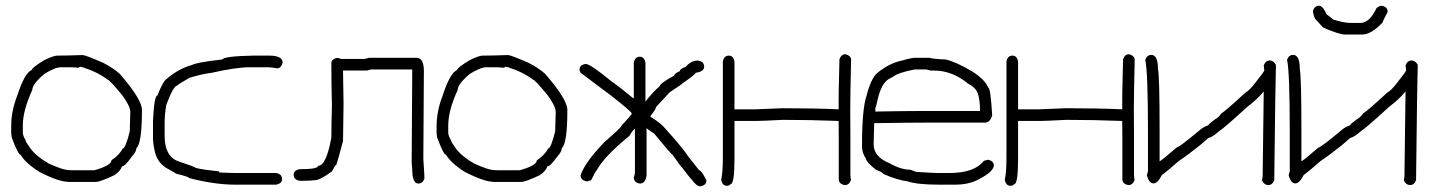

<svg xmlns="http://www.w3.org/2000/svg" viewBox="-20 -657 5040 677"><path d="M271.5 -462.9Q280.8 -462.9 343.8 -435.5Q379.9 -417 402.3 -396.5Q480.5 -306.6 480.5 -269.5Q480.5 -150.4 460.9 -134.8Q460.9 -122.1 445.3 -105.5Q420.4 -70.3 410.2 -70.3Q404.8 -53.7 382.8 -39.1Q333 -15.6 318.4 -15.6H222.7Q187.5 -15.6 119.1 -50.8Q70.3 -81.5 52.7 -111.3Q43.9 -111.3 21.5 -171.9Q19.5 -182.6 19.5 -189.5V-212.9Q19.5 -265.6 41 -320.3Q66.4 -399.4 91.8 -410.2Q91.8 -418 136.7 -445.3Q169.4 -460.9 181.6 -460.9H183.6Q211.9 -460.9 271.5 -462.9ZM257.8 -418Q238.3 -419.9 228.5 -419.9H195.3Q174.3 -419.9 136.7 -396.5Q93.8 -360.4 93.8 -339.8Q60.5 -267.1 60.5 -214.8V-189.5Q60.5 -179.2 70.3 -162.1Q70.3 -156.7 87.9 -132.8Q108.9 -105 152.3 -80.1Q201.7 -58.6 212.9 -58.6Q218.8 -56.6 240.2 -56.6H312.5Q373 -73.7 373 -91.8Q401.9 -111.3 412.1 -132.8Q422.4 -132.8 437.5 -193.4Q439.5 -260.7 439.5 -263.7Q438 -284.7 410.2 -322.3Q366.2 -375 361.3 -375Q324.7 -402.8 271.5 -419.9Q267.1 -419.9 263.7 -421.9Q257.8 -419.9 257.8 -418Z M873 -460.9H929.7Q976.6 -460.9 976.6 -435.5Q970.7 -416 957 -416Q934.6 -419.9 925.8 -419.9H861.3Q813 -419.9 726.6 -400.4Q693.4 -396.5 648.4 -382.8Q605.5 -358.4 605.5 -355.5Q591.8 -355.5 566.4 -287.1Q560.5 -253.4 560.5 -224.6V-177.7Q560.5 -105.5 609.4 -87.9Q658.2 -72.3 671.9 -64.5Q694.8 -58.6 752 -52.7L753.9 -48.8Q795.9 -46.9 816.4 -46.9H953.1Q974.6 -43.5 974.6 -25.4Q974.6 -9.8 953.1 -5.9H808.6Q736.3 -5.9 646.5 -29.3Q646.5 -33.7 599.6 -44.9Q599.6 -46.9 570.3 -62.5Q537.1 -81.5 527.3 -117.2Q519.5 -148.4 519.5 -169.9V-232.4Q523.9 -320.3 535.2 -320.3Q554.7 -372.1 570.3 -380.9Q609.9 -414.6 656.2 -427.7Q675.8 -437.5 763.7 -447.3Q770.5 -459 873 -460.9Z M1169.9 -453.1 1183.6 -449.2H1265.6Q1279.3 -453.1 1281.2 -453.1H1449.2Q1474.6 -453.1 1474.6 -406.2Q1474.6 -326.7 1472.7 -95.7Q1476.6 -40.5 1476.6 -27.3Q1470.2 -9.8 1455.1 -9.8Q1433.6 -9.8 1433.6 -60.5Q1431.6 -77.6 1431.6 -89.8Q1433.6 -328.6 1433.6 -412.1H1289.1Q1287.1 -412.1 1273.4 -408.2H1189.5Q1189.5 -376 1191.4 -291Q1189.5 -191.4 1189.5 -160.2Q1171.9 -92.3 1166 -76.2Q1162.6 -76.2 1150.4 -52.7Q1108.4 -21.5 1089.8 -21.5Q1074.7 -19.5 1043 -19.5H1037.1Q1015.6 -22.9 1015.6 -41Q1015.6 -56.6 1037.1 -60.5H1039.1Q1101.6 -60.5 1101.6 -72.3Q1130.4 -72.3 1148.4 -171.9Q1148.4 -219.2 1150.4 -283.2Q1148.4 -363.3 1148.4 -433.6Q1148.4 -449.2 1169.9 -453.1Z M1771.5 -462.9Q1780.8 -462.9 1843.8 -435.5Q1879.9 -417 1902.3 -396.5Q1980.5 -306.6 1980.5 -269.5Q1980.5 -150.4 1960.9 -134.8Q1960.9 -122.1 1945.3 -105.5Q1920.4 -70.3 1910.2 -70.3Q1904.8 -53.7 1882.8 -39.1Q1833 -15.6 1818.4 -15.6H1722.7Q1687.5 -15.6 1619.1 -50.8Q1570.3 -81.5 1552.7 -111.3Q1543.9 -111.3 1521.5 -171.9Q1519.5 -182.6 1519.5 -189.5V-212.9Q1519.5 -265.6 1541 -320.3Q1566.4 -399.4 1591.8 -410.2Q1591.8 -418 1636.7 -445.3Q1669.4 -460.9 1681.6 -460.9H1683.6Q1711.9 -460.9 1771.5 -462.9ZM1757.8 -418Q1738.3 -419.9 1728.5 -419.9H1695.3Q1674.3 -419.9 1636.7 -396.5Q1593.8 -360.4 1593.8 -339.8Q1560.5 -267.1 1560.5 -214.8V-189.5Q1560.5 -179.2 1570.3 -162.1Q1570.3 -156.7 1587.9 -132.8Q1608.9 -105 1652.3 -80.1Q1701.7 -58.6 1712.9 -58.6Q1718.8 -56.6 1740.2 -56.6H1812.5Q1873 -73.7 1873 -91.8Q1901.9 -111.3 1912.1 -132.8Q1922.4 -132.8 1937.5 -193.4Q1939.5 -260.7 1939.5 -263.7Q1938 -284.7 1910.2 -322.3Q1866.2 -375 1861.3 -375Q1824.7 -402.8 1771.5 -419.9Q1767.1 -419.9 1763.7 -421.9Q1757.8 -419.9 1757.8 -418Z M2236.3 -457Q2252 -457 2255.9 -435.5V-298.8Q2282.2 -333 2306.6 -353.5Q2306.6 -362.8 2357.4 -390.6Q2357.4 -397.5 2377 -406.2Q2377 -413.6 2398.4 -421.9Q2417 -443.4 2439.5 -443.4H2441.4Q2462.9 -439.9 2462.9 -421.9Q2462.9 -404.8 2433.6 -400.4Q2428.7 -392.1 2386.7 -363.3Q2386.7 -361.3 2341.8 -332L2293 -279.3Q2293 -272 2273.4 -248Q2273.4 -244.1 2275.4 -244.1Q2312.5 -221.2 2326.2 -203.1Q2387.7 -135.3 2408.2 -103.5L2445.3 -56.6Q2453.1 -56.6 2470.7 -21.5V-19.5Q2470.7 -3.9 2449.2 0Q2435.5 0 2418 -25.4Q2416 -25.4 2384.8 -66.4Q2382.8 -66.4 2351.6 -111.3Q2347.7 -111.3 2287.1 -185.5Q2265.1 -199.7 2259.8 -205.1V-39.1Q2256.3 -9.8 2236.3 -9.8Q2214.8 -13.2 2214.8 -31.2Q2218.8 -43.9 2218.8 -48.8V-203.1Q2210.9 -198.2 2199.2 -177.7Q2110.8 -106 2084 -56.6Q2078.6 -51.8 2064.5 -21.5L2050.8 -17.6H2048.8Q2027.3 -21 2027.3 -39.1Q2041.5 -83.5 2111.3 -156.2Q2171.9 -208 2171.9 -214.8Q2183.6 -226.6 2207 -253.9V-257.8Q2205.1 -264.6 2136.7 -318.4L2027.3 -400.4Q2023.4 -406.7 2023.4 -412.1Q2023.4 -427.7 2044.9 -431.6Q2061.5 -431.6 2134.8 -371.1Q2166.5 -349.1 2212.9 -310.5H2214.8V-435.5Q2218.3 -457 2236.3 -457Z M2542.5 -2Q2526.9 -2 2522.9 -23.4Q2528.8 -48.3 2528.8 -99.6V-439.5Q2532.2 -460.9 2550.3 -460.9Q2565.9 -460.9 2569.8 -439.5V-271.5H2642.1Q2731 -275.4 2739.7 -275.4Q2853 -275.4 2937 -271.5Q2937 -343.8 2938 -364.3Q2939.9 -430.7 2939.9 -448.2Q2946.3 -465.8 2961.4 -465.8Q2981 -460 2981 -446.3Q2978 -322.8 2978 -268.6Q2978 -199.2 2978.5 -184.1V-43.5Q2978.5 -35.2 2980.5 -22Q2974.1 -4.4 2959 -4.4Q2937.5 -7.8 2937.5 -25.9V-172.4Q2937 -187.5 2937 -230.5Q2836.9 -234.4 2739.7 -234.4Q2664.6 -230.5 2647.9 -230.5H2569.8V-97.7Q2569.8 -7.8 2556.2 -7.8Q2551.8 -2 2542.5 -2Z M3201.2 -453.1H3257.8Q3267.6 -449.2 3314.5 -447.3Q3351.6 -438.5 3406.2 -406.2Q3453.1 -377 3464.8 -347.7Q3472.7 -347.7 3478.5 -250Q3470.7 -224.6 3453.1 -224.6H3242.2Q3182.1 -224.6 3062.5 -222.7Q3060.5 -165 3060.5 -148.4Q3060.5 -104.5 3115.2 -82Q3156.7 -58.6 3189.5 -58.6L3210.9 -50.8Q3276.4 -46.9 3289.1 -46.9H3326.2Q3416 -46.9 3449.2 -89.8L3462.9 -93.8Q3484.4 -90.3 3484.4 -72.3Q3480.5 -50.3 3435.5 -27.3Q3399.9 -5.9 3347.7 -5.9H3289.1Q3214.8 -5.9 3179.7 -17.6Q3145 -22 3095.7 -43Q3092.8 -49.3 3068.4 -58.6Q3035.6 -84.5 3033.2 -97.7Q3019.5 -118.2 3019.5 -140.6Q3019.5 -273.4 3035.2 -318.4Q3050.8 -380.9 3074.2 -400.4Q3116.2 -434.6 3160.2 -443.4Q3179.7 -449.7 3201.2 -453.1ZM3066.4 -277.3V-263.7Q3168 -265.6 3226.6 -265.6H3435.5Q3435.5 -323.2 3419.9 -341.8Q3410.2 -353.5 3394.5 -361.3Q3337.9 -408.2 3273.4 -408.2H3261.7Q3248 -412.1 3246.1 -412.1H3205.1Q3144 -400.4 3127 -384.8Q3099.1 -375 3085.9 -341.8Q3079.6 -330.6 3068.4 -279.3Q3066.4 -279.3 3066.4 -277.3Z M3542.5 -2Q3526.9 -2 3522.9 -23.4Q3528.8 -48.3 3528.8 -99.6V-439.5Q3532.2 -460.9 3550.3 -460.9Q3565.9 -460.9 3569.8 -439.5V-271.5H3642.1Q3731 -275.4 3739.7 -275.4Q3853 -275.4 3937 -271.5Q3937 -343.8 3938 -364.3Q3939.9 -430.7 3939.9 -448.2Q3946.3 -465.8 3961.4 -465.8Q3981 -460 3981 -446.3Q3978 -322.8 3978 -268.6Q3978 -199.2 3978.5 -184.1V-43.5Q3978.5 -35.2 3980.5 -22Q3974.1 -4.4 3959 -4.4Q3937.5 -7.8 3937.5 -25.9V-172.4Q3937 -187.5 3937 -230.5Q3836.9 -234.4 3739.7 -234.4Q3664.6 -230.5 3647.9 -230.5H3569.8V-97.7Q3569.8 -7.8 3556.2 -7.8Q3551.8 -2 3542.5 -2Z M4039.6 -463.4Q4063 -463.4 4063 -414.6Q4068.8 -387.2 4068.8 -199.7V-88.4Q4072.8 -88.4 4129.4 -137.2Q4137.2 -137.2 4207.5 -195.8Q4220.7 -208.5 4240.7 -215.3Q4240.7 -218.8 4262.2 -234.9Q4278.3 -244.1 4285.6 -256.3Q4298.8 -263.7 4371.6 -330.6Q4385.7 -337.9 4406.7 -365.7Q4438 -405.3 4438 -408.7L4436 -426.3Q4442.4 -443.8 4457.5 -443.8Q4470.7 -443.8 4479 -428.2Q4477.1 -372.1 4473.1 -22Q4466.8 -4.4 4451.7 -4.4Q4438.5 -4.4 4430.2 -20Q4430.2 -25.9 4432.1 -33.7L4436 -334.5Q4413.1 -306.6 4377.4 -279.8Q4297.9 -206.5 4277.8 -193.8Q4256.3 -174.3 4240.7 -170.4L4211.4 -145Q4170.9 -112.3 4135.3 -88.4Q4098.1 -55.2 4076.7 -39.6Q4062 -10.3 4047.4 -10.3Q4031.2 -10.3 4023.9 -39.6L4027.8 -53.2V-184.1Q4027.8 -408.2 4018.1 -445.8Q4024.4 -463.4 4039.6 -463.4Z M4539.6 -463.4Q4563 -463.4 4563 -414.6Q4568.8 -387.2 4568.8 -199.7V-88.4Q4572.8 -88.4 4629.4 -137.2Q4637.2 -137.2 4707.5 -195.8Q4720.7 -208.5 4740.7 -215.3Q4740.7 -218.8 4762.2 -234.9Q4778.3 -244.1 4785.6 -256.3Q4798.8 -263.7 4871.6 -330.6Q4885.7 -337.9 4906.7 -365.7Q4938 -405.3 4938 -408.7L4936 -426.3Q4942.4 -443.8 4957.5 -443.8Q4970.7 -443.8 4979 -428.2Q4977.1 -372.1 4973.1 -22Q4966.8 -4.4 4951.7 -4.4Q4938.5 -4.4 4930.2 -20Q4930.2 -25.9 4932.1 -33.7L4936 -334.5Q4913.1 -306.6 4877.4 -279.8Q4797.9 -206.5 4777.8 -193.8Q4756.3 -174.3 4740.7 -170.4L4711.4 -145Q4670.9 -112.3 4635.3 -88.4Q4598.1 -55.2 4576.7 -39.6Q4562 -10.3 4547.4 -10.3Q4531.2 -10.3 4523.9 -39.6L4527.8 -53.2V-184.1Q4527.8 -408.2 4518.1 -445.8Q4524.4 -463.4 4539.6 -463.4ZM4630.9 -636.7Q4644.5 -636.7 4658.2 -605.5Q4660.2 -605.5 4681.6 -587.9Q4718.8 -576.2 4742.2 -576.2H4777.3Q4809.1 -576.2 4834 -628.9Q4844.2 -636.7 4851.6 -636.7Q4873 -633.3 4873 -615.2Q4855.5 -583 4855.5 -578.1Q4814.9 -535.2 4783.2 -535.2H4722.7Q4700.2 -535.6 4644.5 -560.5Q4619.1 -589.8 4617.2 -589.8Q4609.4 -609.4 4609.4 -619.1Q4615.7 -636.7 4630.9 -636.7Z"/></svg>

Font: CEF Fonts CJK Mono
Style: Regular
Weight: 400
Designer: PartyBoss (派对大魔王)
Version: Release 2.25